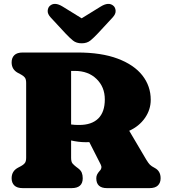

<svg xmlns="http://www.w3.org/2000/svg" viewBox="-20 -971 872 991"><path d="M758 -456Q758 -405 728 -362Q698 -319 647 -296L735.5 -146Q745.5 -129.5 753.5 -121.2Q761.5 -113 779 -104Q809 -88 809 -51Q809 -27.5 795 -13.8Q781 0 751.5 0H532Q477 0 477 -51Q477 -62 481.5 -70.8Q486 -79.5 494 -88.5L498 -93Q502 -97.5 503.2 -105.2Q504.5 -113 499.5 -122.5L441 -237.5Q432.5 -237 423.5 -237Q403 -237 383.8 -239.5Q364.5 -242 347 -246V-157Q347 -135.5 354.5 -127Q362 -118.5 373 -110L383 -102.5Q397 -92 402 -79.8Q407 -67.5 407 -51Q407 0 349.5 0H97.5Q68 0 54 -13.8Q40 -27.5 40 -51Q40 -88 73 -105.5L89 -114Q100.5 -120 107.8 -128.8Q115 -137.5 115 -157V-543Q115 -562.5 107.8 -571.2Q100.5 -580 89 -586L73 -594.5Q40 -612 40 -649Q40 -672.5 54 -686.2Q68 -700 97.5 -700H379.5Q503.5 -700 587.8 -668.2Q672 -636.5 715 -581.5Q758 -526.5 758 -456ZM347 -605V-328.5Q357 -327 367.2 -326.5Q377.5 -326 389 -326Q453 -326 487 -359.2Q521 -392.5 521 -458Q521 -522 478.2 -563.5Q435.5 -605 366 -605ZM485.5 -799Q464 -776 446.5 -761.8Q429 -747.5 401.5 -747.5Q374 -747.5 356.5 -761.8Q339 -776 317.5 -799L241.5 -881Q225 -899 226.2 -915.5Q227.5 -932 237 -940.5Q261.5 -963 303.5 -937L401.5 -876.5L499.5 -937Q541.5 -963 566 -940.5Q575.5 -932 576.8 -915.5Q578 -899 561.5 -881Z"/></svg>

Font: Fraunces 9pt SuperSoft Black
Style: Regular
Weight: 900
Version: Version 1.000;[b76b70a41]